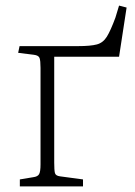

<svg xmlns="http://www.w3.org/2000/svg" viewBox="-20 -667 483 687"><path d="M51 0V-25L99 -33Q115 -35 120 -44Q125 -53 125 -79V-424Q125 -450 121.5 -459.5Q118 -469 101 -471L45 -478L50 -502H260Q304 -502 326.5 -508Q349 -514 362.5 -536Q376 -558 393 -604L406 -647L433 -640L406 -464H174V-85Q174 -58 176.5 -48Q179 -38 195 -36L277 -25V0Z"/></svg>

Font: Literata ExtraLight
Style: Regular
Weight: 250
Designer: Latin by Veronika Burian and Jose Scaglione. Greek by Irene Vlachou. Cyrillic by Vera Evstafieva.
Foundry: TypeTogether
Version: Version 3.103;gftools[0.9.29]